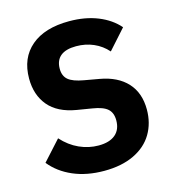

<svg xmlns="http://www.w3.org/2000/svg" viewBox="-108 -800 815 902"><g transform="rotate(-15 300.0 -349.0)"><path d="M31 -96 118 -192Q155 -151 200.5 -130.5Q246 -110 294 -110Q347 -110 375.5 -134Q404 -158 404 -203Q404 -240 382.5 -259Q361 -278 310 -286L237 -298Q147 -313 103 -365.5Q59 -418 59 -498Q59 -598 125 -654Q191 -710 310 -710Q388 -710 449 -685.5Q510 -661 548 -617L463 -522Q435 -554 396 -571Q357 -588 311 -588Q261 -588 235.5 -567Q210 -546 210 -505Q210 -470 232 -451.5Q254 -433 306 -424L379 -411Q464 -396 510 -346Q556 -296 556 -215Q556 -149 525.5 -97.5Q495 -46 434.5 -17Q374 12 289 12Q204 12 138 -16.5Q72 -45 31 -96Z"/></g></svg>

Font: iA Writer Mono V
Style: Regular
Weight: 400
Designer: Mike Abbink, Paul van der Laan, Pieter van Rosmalen
Foundry: Bold Monday
Version: Version 2.000